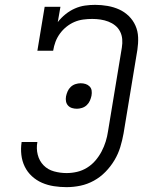

<svg xmlns="http://www.w3.org/2000/svg" viewBox="-20 -763 640 791"><path d="M254 8Q228 8 202 4Q176 0 153 -10Q130 -20 111.5 -37Q93 -54 82 -76.5Q71 -99 68 -125Q65 -151 69 -177Q69 -177 69 -177.5Q69 -178 69 -178H134Q134 -178 134 -178Q134 -178 134 -178Q129 -151 135.5 -125.5Q142 -100 159.5 -82Q177 -64 202.5 -57Q228 -50 254 -50Q276 -50 297.5 -55Q319 -60 338.5 -72Q358 -84 373 -101.5Q388 -119 398.5 -139Q409 -159 415.5 -180Q422 -201 425 -222L482 -567Q485 -585 483.5 -602Q482 -619 474.5 -633.5Q467 -648 454.5 -658Q442 -668 426.5 -674Q411 -680 394 -682.5Q377 -685 360 -685Q342 -685 323 -682.5Q304 -680 286.5 -672.5Q269 -665 253.5 -652.5Q238 -640 226.5 -624Q215 -608 208.5 -590.5Q202 -573 199 -554H134L164 -735H229L218 -672Q232 -690 250 -704.5Q268 -719 288.5 -728Q309 -737 330 -740Q351 -743 372 -743Q398 -743 423.5 -738.5Q449 -734 471 -724Q493 -714 510.5 -697Q528 -680 538 -657.5Q548 -635 549 -609.5Q550 -584 546 -558L489 -213Q484 -185 475.5 -157Q467 -129 451.5 -103Q436 -77 414.5 -55Q393 -33 366.5 -18.5Q340 -4 311.5 2Q283 8 254 8ZM297 -315Q286 -315 276.5 -318Q267 -321 260.5 -328Q254 -335 252 -345Q250 -355 252 -366Q254 -376 258.5 -386.5Q263 -397 271.5 -405Q280 -413 291 -416.5Q302 -420 312 -420Q323 -420 332.5 -417Q342 -414 349 -407Q356 -400 357.5 -390Q359 -380 357 -369Q355 -359 350.5 -348.5Q346 -338 337.5 -330Q329 -322 318 -318.5Q307 -315 297 -315Z"/></svg>

Font: Iosevka Curly Slab LtEx
Style: Italic
Weight: 300
Width: 7
Italic angle: -9°
Monospace: yes
Designer: Belleve Invis
Foundry: Belleve Invis
Version: Version 11.1.0; ttfautohint (v1.8.3)